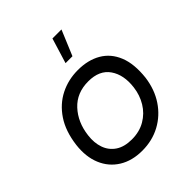

<svg xmlns="http://www.w3.org/2000/svg" viewBox="-199 -830 963 963"><g transform="rotate(-45 282.5 -348.5)"><path d="M253 10Q181 10 129.5 -22Q78 -54 54 -111.5Q30 -169 39 -245Q50 -332 88.5 -389.5Q127 -447 184.5 -476Q242 -505 310 -505Q382 -505 433.5 -475Q485 -445 509 -385.5Q533 -326 523 -237Q513 -163 476 -107.5Q439 -52 381.5 -21Q324 10 253 10ZM256 -67Q310 -67 351 -91Q392 -115 416.5 -155.5Q441 -196 447 -245Q457 -325 421.5 -376.5Q386 -428 307 -428Q225 -428 175 -374Q125 -320 115 -237Q109 -189 122.5 -150.5Q136 -112 169.5 -89.5Q203 -67 256 -67ZM291 -573 332 -707H396L340 -573Z"/></g></svg>

Font: Kulim Park
Style: Italic
Weight: 400
Italic angle: -8°
Designer: Noponies / Dale Sattler
Foundry: Noponies
Version: Version 1.000; ttfautohint (v1.8.3)